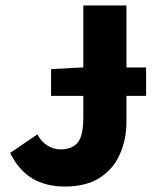

<svg xmlns="http://www.w3.org/2000/svg" viewBox="-20 -671 574 703"><path d="M167 -320V-418L280 -424H515V-320ZM218 12Q148 12 98.5 -17.5Q49 -47 17 -111L117 -179Q130 -153 153 -138.5Q176 -124 202 -124Q243 -124 264 -148.5Q285 -173 285 -239V-651H443V-226Q443 -161 419 -106.5Q395 -52 345 -20Q295 12 218 12Z"/></svg>

Font: Mada ExtraBold
Style: Regular
Weight: 800
Designer: Khaled Hosny
Version: Version 1.5